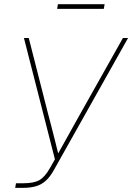

<svg xmlns="http://www.w3.org/2000/svg" viewBox="-20 -912 642 932"><path d="M53.7 0 57.6 -22.5H93.8Q144.5 -22.5 171.1 -37.6Q197.8 -52.7 222.2 -95.7L246.6 -138.7L96.2 -727.5H119.6L211.4 -367.2Q220.7 -332.5 229.5 -298.1Q238.3 -263.7 247.1 -229Q255.9 -194.3 264.2 -159.7L257.8 -159.2Q277.3 -193.8 296.6 -228.5Q315.9 -263.2 335.2 -297.9Q354.5 -332.5 374 -367.2L576.7 -727.5H601.6L241.7 -86.9Q223.6 -54.2 203.1 -35.4Q182.6 -16.6 155.5 -8.3Q128.4 0 89.8 0ZM487.8 -891.6 483.9 -869.1H257.3L261.2 -891.6Z"/></svg>

Font: Inter 24pt Thin
Style: Italic
Weight: 250
Italic angle: -9.3988°
Version: Version 4.001;git-66647c0bb